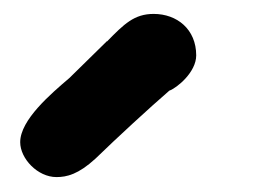

<svg xmlns="http://www.w3.org/2000/svg" viewBox="-20 -938 370 269"><path d="M59.1 -689.9C73.7 -689.9 89.8 -693.8 113.8 -715.8C144.5 -745.6 188.5 -786.1 217.8 -811.5L217.3 -811C228 -814.9 254.9 -836.9 254.9 -860.4C254.9 -897 228 -918.5 195.3 -918.5C168 -918.5 153.8 -904.3 129.9 -879.9V-880.4L77.1 -828.6C51.3 -806.6 8.3 -770 8.3 -738.8C8.3 -715.8 32.7 -689.9 59.1 -689.9Z"/></svg>

Font: Autour One
Style: Regular
Weight: 400
Designer: Eben Sorkin
Foundry: Eben Sorkin
Version: Version 1.002